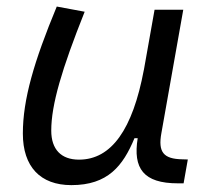

<svg xmlns="http://www.w3.org/2000/svg" viewBox="-20 -547 626 578"><path d="M194.8 10.3C304.7 10.3 350.1 -47.4 384.8 -130.9H394.5C379.9 -40 411.6 4.9 515.6 4.9H532.7L545.4 -66.9L528.8 -67.4C471.7 -68.4 455.6 -89.4 465.8 -146L531.7 -517.6H445.3L413.1 -336.4V-336.9C379.4 -157.2 315.4 -66.4 217.8 -66.4C164.1 -66.4 134.3 -97.2 134.3 -153.8C134.3 -231.9 166 -338.9 234.9 -511.7L150.9 -527.3C82.5 -362.3 48.8 -248 48.8 -145C48.8 -45.4 101.1 10.3 194.8 10.3Z"/></svg>

Font: Cascadia Code PL SemiLight
Style: Italic
Weight: 350
Italic angle: -10°
Monospace: yes
Designer: Aaron Bell
Foundry: Saja Typeworks
Version: Version 2404.023